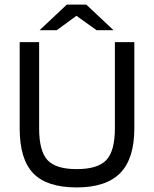

<svg xmlns="http://www.w3.org/2000/svg" viewBox="-20 -811 673 839"><path d="M482 -250V-627H567V-250Q567 -118 505.5 -55Q444 8 315 8Q185 8 125.5 -53.5Q66 -115 66 -250V-627H151V-250Q151 -151 187.5 -111.5Q224 -72 315 -72Q407 -72 444.5 -111.5Q482 -151 482 -250ZM476 -679H402L314 -742L228 -679H153L272 -791H357Z"/></svg>

Font: Blinker
Style: Regular
Weight: 400
Designer: Juergen Huber
Foundry: supertype
Version: Version 1.017;hotconv 1.0.117;makeotfexe 2.5.65602